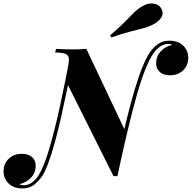

<svg xmlns="http://www.w3.org/2000/svg" viewBox="-102 -982 1075 1076"><path d="M534 5 273 -517Q273 -517 274 -530Q275 -543 275.5 -559.5Q276 -576 277 -589Q278 -602 278 -602Q286 -639 283.5 -656.5Q281 -674 263.5 -680.5Q246 -687 207 -688L212 -708Q228 -707 251.5 -706Q275 -705 301 -705Q348 -705 382 -708L600 -247Q600 -247 597 -228.5Q594 -210 588.5 -182Q583 -154 578 -121Q573 -88 567.5 -59.5Q562 -31 559 -13Q556 5 556 5ZM842 -736Q816 -736 794.5 -720.5Q773 -705 757 -682Q711 -614 663 -443Q615 -272 556 5L542 -23Q557 -90 574 -167.5Q591 -245 610.5 -323Q630 -401 650.5 -472Q671 -543 693.5 -599.5Q716 -656 739 -690Q758 -717 784 -735.5Q810 -754 847 -754Q897 -754 925 -726Q953 -698 953 -658Q953 -615 924 -587.5Q895 -560 851 -560Q815 -560 794 -578Q773 -596 773 -627Q773 -666 798.5 -694Q824 -722 862 -730Q859 -733 853.5 -734.5Q848 -736 842 -736ZM29 56Q57 56 77.5 41Q98 26 114 1Q143 -45 172.5 -143Q202 -241 232.5 -380Q263 -519 294 -685L311 -664Q295 -582 277.5 -497.5Q260 -413 242 -332.5Q224 -252 205 -183Q186 -114 167 -63.5Q148 -13 130 11Q112 35 87.5 54.5Q63 74 23 74Q-26 74 -54 46Q-82 18 -82 -22Q-82 -65 -53 -92.5Q-24 -120 19 -120Q56 -120 77 -102Q98 -84 98 -53Q98 -14 72 13.5Q46 41 8 50Q12 53 17 54.5Q22 56 29 56ZM515 -784Q564 -825 595 -857Q626 -889 650.5 -913Q675 -937 703 -951Q719 -960 738 -962Q757 -964 775 -957.5Q793 -951 803 -932Q816 -906 802 -884Q788 -862 760 -847Q735 -833 701.5 -824Q668 -815 624.5 -804Q581 -793 522 -772Z"/></svg>

Font: Playfair Display ExtraBold
Style: Italic
Weight: 800
Italic angle: -14°
Designer: Claus Eggers Sørensen
Foundry: Claus Eggers Sørensen
Version: Version 1.203